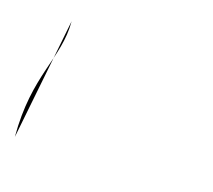

<svg xmlns="http://www.w3.org/2000/svg" viewBox="-47 -262 350 316"><g transform="rotate(15 128.0 -104.0)"><path d="M0 0C0 -106 41 -144 41 -208Z"/></g></svg>

Font: MewTooHand
Style: BdCond
Weight: 400
Designer: Mew Too, Robert Jablonski
Version: Version 0.77